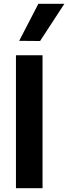

<svg xmlns="http://www.w3.org/2000/svg" viewBox="-20 -991 359 1011"><path d="M191 -775 319 -971H182L81 -776ZM64 0H204V-700H64Z"/></svg>

Font: Be Vietnam
Style: Bold
Weight: 700
Designer: Gabriel Lam
Foundry: TypeRant
Version: Version 4.000